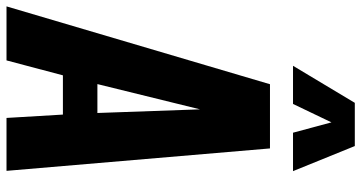

<svg xmlns="http://www.w3.org/2000/svg" viewBox="-283 -830 1110 590"><g transform="rotate(90 272.0 -535.0)"><path d="M179.2 -880.4 293 -1070.3H425.8L502.9 -880.4H384.8L353 -998.5L296.4 -880.4ZM235.4 -279.3H324.2L313 -594.7ZM-3.4 0 235.8 -809.6H433.1L502 0H339.4L329.1 -173.3H208.5L162.6 0Z"/></g></svg>

Font: Oswald
Style: Bold
Weight: 700
Designer: Vernon Adams
Foundry: Vernon Adams
Version: 3.0; ttfautohint (v0.94.23-7a4d-dirty) -l 8 -r 50 -G 200 -x 